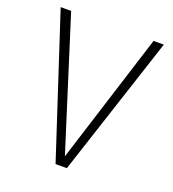

<svg xmlns="http://www.w3.org/2000/svg" viewBox="-126 -782 795 880"><g transform="rotate(20 271.5 -342.0)"><path d="M299 0H244L20 -684H71L272 -48L473 -684H523Z"/></g></svg>

Font: FiraGO ExtraLight
Style: Regular
Weight: 200
Designer: bBox Type
Foundry: bBox Type GmbH
Version: Version 1.001